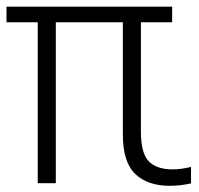

<svg xmlns="http://www.w3.org/2000/svg" viewBox="-20 -562 610 590"><path d="M96 1V-493.5H0V-541.5H509V-493.5H413V-157Q413 -91.5 437 -66.5Q461 -41.5 510.5 -41.5Q523.5 -41.5 537.8 -43.5Q552 -45.5 567 -49V1.5Q552.5 5 535 7Q517.5 9 501.5 9Q434 9 395.8 -27.2Q357.5 -63.5 357.5 -149V-493.5H151.5V1Z"/></svg>

Font: Encode Sans Condensed Light
Style: Regular
Weight: 300
Width: 3
Designer: Multiple Designers
Foundry: Impallari Type
Version: Version 3.000; ttfautohint (v1.8.3) -l 8 -r 50 -G 200 -x 14 